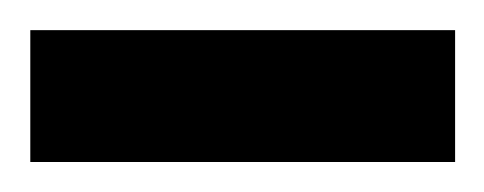

<svg xmlns="http://www.w3.org/2000/svg" viewBox="-30 -108 323 128"><path d="M-9.8 0V-87.9H273.4V0Z"/></svg>

Font: Vazir WOL
Style: Regular-WOL
Weight: 400
Designer: Saber Rastikerdar
Foundry: Saber Rastikerdar
Version: Version 30.00;August 23, 2021;FontCreator 13.0.0.2683 64-bit